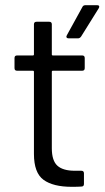

<svg xmlns="http://www.w3.org/2000/svg" viewBox="-20 -720 404 741"><path d="M297 -447H184Q180 -447 180 -443V-148Q180 -100 201.5 -80.5Q223 -61 269 -61H294Q304 -61 304 -51V-10Q304 0 294 0Q282 1 257 1Q185 1 148 -26Q111 -53 111 -126V-443Q111 -447 107 -447H46Q36 -447 36 -457V-496Q36 -506 46 -506H107Q111 -506 111 -510V-626Q111 -636 121 -636H170Q180 -636 180 -626V-510Q180 -506 184 -506H297Q307 -506 307 -496V-457Q307 -447 297 -447ZM238 -584 298 -693Q301 -700 310 -700H355Q361 -700 362.5 -696.5Q364 -693 361 -688L293 -579Q288 -572 281 -572H245Q239 -572 237 -575.5Q235 -579 238 -584Z"/></svg>

Font: Amber EN
Style: Regular
Weight: 400
Designer: Jeremy Tribby
Foundry: Tribby Type Co.
Version: Version 1.403 November 24, 2021